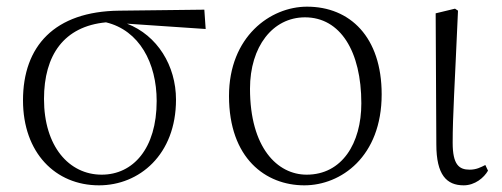

<svg xmlns="http://www.w3.org/2000/svg" viewBox="-20 -542 1507 576"><path d="M277 14C398 14 508 -78 508 -243C508 -345 452 -436 361 -471L597 -455L593 -513L338 -510C143 -508 49 -403 49 -241C49 -84 146 14 277 14ZM298 -475C398 -451 450 -353 450 -239C450 -96 379 -18 285 -18C187 -18 112 -103 112 -245C112 -377 172 -463 298 -475Z M893 14C1003 14 1125 -72 1125 -259C1125 -431 1030 -522 901 -522C791 -522 667 -432 667 -254C667 -67 777 14 893 14ZM900 -18C812 -18 730 -99 730 -276C730 -402 798 -490 895 -490C1001 -490 1064 -388 1064 -232C1064 -112 1006 -18 900 -18Z M1371 14C1405 14 1432 -9 1444 -30L1436 -47C1422 -40 1409 -33 1389 -33C1357 -33 1338 -48 1338 -114C1338 -195 1344 -281 1354 -510L1345 -516L1287 -502L1289 -109C1289 -17 1320 14 1371 14Z"/></svg>

Font: Noto Serif TC ExtraLight
Style: Regular
Weight: 200
Designer: Ryoko NISHIZUKA 西塚涼子 (kana & ideographs); Frank Grießhammer (Latin, Greek & Cyrillic); Wenlong ZHANG 张文龙 (bopomofo); San
Foundry: Adobe
Version: Version 2.001;hotconv 1.1.0;makeotfexe 2.6.0